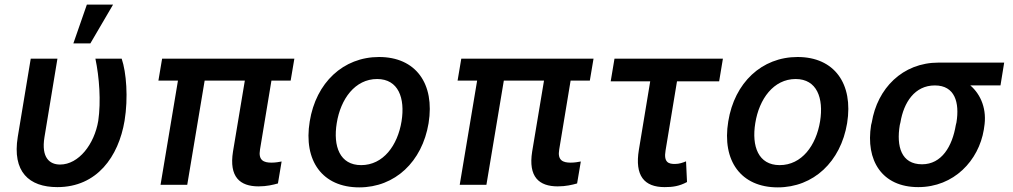

<svg xmlns="http://www.w3.org/2000/svg" viewBox="-20 -799 4379 830"><path d="M112.9 -545.5 56.8 -207.4C32.3 -56.8 104.8 9.9 228 9.9C399.1 9.9 492.5 -121.8 518.5 -277C534.8 -376.4 526.3 -485.8 506 -545.5H392.4C409.4 -464.5 416.9 -360.8 404.8 -277C388.1 -175.8 320.3 -87.7 239.7 -87.7C194.6 -87.7 157.7 -117.2 172.2 -206L228.3 -545.5ZM297.2 -611.5H370.7L468.8 -779.1H355.5Z M1252.5 -545.5H680.8L664.8 -450.6H749.3L674 0H789.4L864.7 -450.6H1038.4L987.2 -143.8C969.8 -34.4 1016.7 6.7 1097.7 6.7C1132.5 6.7 1160.5 0 1181.5 -6L1197.4 -100.9C1186.8 -98.7 1170.1 -95.9 1153.8 -95.9C1120.4 -95.9 1095.9 -105.5 1104 -152.7L1153.4 -450.6H1236.5Z M1533 11C1687.5 11 1805 -99.8 1832.7 -266.3C1860.4 -437.9 1777 -552.6 1618.6 -552.6C1463.8 -552.6 1345.9 -441.8 1318.9 -274.1C1290.8 -103.7 1373.9 11 1533 11ZM1435.7 -266.7C1452.4 -371.1 1514.6 -457.4 1610.4 -457.4C1702.1 -457.4 1731.9 -375 1715.9 -274.9C1698.9 -170.1 1636.7 -85.2 1541.2 -85.2C1448.9 -85.2 1419.4 -166.5 1435.7 -266.7Z M2545.8 -545.5H1974.1L1958.1 -450.6H2042.6L1967.3 0H2082.7L2158 -450.6H2331.7L2280.5 -143.8C2263.1 -34.4 2310 6.7 2391 6.7C2425.8 6.7 2453.8 0 2474.8 -6L2490.8 -100.9C2480.1 -98.7 2463.4 -95.9 2447.1 -95.9C2413.7 -95.9 2389.2 -105.5 2397.4 -152.7L2446.7 -450.6H2529.8Z M3105.1 -545.5H2636.4L2620 -447.4H2790.8L2741.8 -151.3C2723.4 -39.4 2764.6 9.9 2853.3 9.9C2888.1 9.9 2916.2 6 2949.9 -12.1L2945.7 -101.6C2931.8 -95.9 2916.9 -90.2 2897.4 -90.2C2871.4 -90.2 2848 -95.9 2857.2 -148.8L2906.6 -447.4H3088.8Z M3342.3 11C3496.8 11 3614.3 -99.8 3642 -266.3C3669.7 -437.9 3586.3 -552.6 3427.9 -552.6C3273.1 -552.6 3155.2 -441.8 3128.2 -274.1C3100.1 -103.7 3183.2 11 3342.3 11ZM3245 -266.7C3261.7 -371.1 3323.9 -457.4 3419.7 -457.4C3511.4 -457.4 3541.2 -375 3525.2 -274.9C3508.2 -170.1 3446 -85.2 3350.5 -85.2C3258.2 -85.2 3228.7 -166.5 3245 -266.7Z M3748.6 -269.9 3745.7 -258.5C3721.2 -106.2 3791.9 9.9 3949.6 9.9C4103.7 9.9 4210.9 -104.8 4233 -238.6L4234.4 -248.6C4247.5 -324.6 4221.2 -389.6 4174.7 -429.7H4305L4321 -528.4H4037.6C3881 -528.4 3772.7 -416.5 3748.6 -269.9ZM3869.7 -258.5 3872.5 -269.9C3886.7 -355.8 3933.9 -429.7 4021.3 -429.7C4108 -429.7 4128.6 -355.8 4114.7 -269.9L4111.9 -258.5C4096.6 -166.2 4050.8 -88.8 3965.9 -88.8C3876.1 -88.8 3854.4 -166.2 3869.7 -258.5Z"/></svg>

Font: Magic Ui Pro Semi Bold
Style: Italic
Weight: 600
Italic angle: -9.39999°
Designer: Stefan Endress, Andreas Faust
Version: Version 1.000;FEAKit 1.0